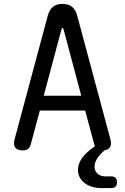

<svg xmlns="http://www.w3.org/2000/svg" viewBox="-20 -760 640 983"><path d="M463 -19 416 -194H184L137 -19Q133 -5 123.5 2.5Q114 10 95 10Q69 10 58 -4.5Q47 -19 55 -48L225 -681Q233 -710 251 -725Q269 -740 300 -740Q331 -740 349 -725Q367 -710 375 -681L545 -48Q553 -19 542 -5Q533 7 516 9Q491 31 479 49Q464 72 464 93Q464 115 479 129Q494 143 519 143H549Q564 143 571.5 150.5Q579 158 579 173Q579 188 571.5 195.5Q564 203 549 203H501Q446 203 412.5 176.5Q379 150 379 110Q379 81 398 52Q417 23 464 -10H466Q464 -14 463 -19ZM204 -270H396L305 -611Q303 -617 300 -617Q297 -617 295 -611Z"/></svg>

Font: Maple Mono NF CN
Style: Regular
Weight: 400
Monospace: yes
Designer: subframe7536
Version: Version 7.000